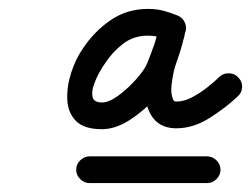

<svg xmlns="http://www.w3.org/2000/svg" viewBox="-20 -552 564 431"><path d="M181 -141Q169 -141 160 -150Q151 -159 151 -171Q151 -183 160 -192Q169 -201 181 -201Q247 -201 313 -201Q379 -201 445 -201Q445 -201 445 -201Q445 -201 445 -201Q457 -201 466 -192Q475 -183 475 -171Q475 -159 466 -150Q457 -141 445 -141Q379 -141 313 -141Q247 -141 181 -141Q181 -141 181 -141Q181 -141 181 -141ZM379 -517Q391 -512 395.5 -500Q400 -488 395 -477Q390 -466 378.5 -461.5Q367 -457 355 -462Q344 -467 334 -469.5Q324 -472 312 -472Q280 -472 256 -453.5Q232 -435 216 -410Q212 -405 204 -391Q196 -377 190.5 -361Q185 -345 188 -333.5Q191 -322 209 -322Q225 -322 246.5 -338Q268 -354 286 -374.5Q304 -395 310 -409Q319 -431 326 -451.5Q333 -472 337 -494Q340 -508 350 -514Q360 -520 371 -518Q382 -516 390 -507.5Q398 -499 396 -485Q395 -473 392 -463Q392 -463 392 -464Q392 -465 392 -465Q391 -461 390 -457Q389 -453 388 -449Q388 -449 388 -449Q388 -450 388 -450Q384 -435 379 -420.5Q374 -406 370 -392Q370 -392 370 -392Q370 -391 370 -391Q367 -378 365 -360.5Q363 -343 368 -330Q370 -324 376 -324Q393 -324 411 -333.5Q429 -343 445.5 -356Q462 -369 473 -380Q482 -388 494.5 -387.5Q507 -387 515 -378Q524 -369 523.5 -356.5Q523 -344 514 -336Q488 -311 451 -287.5Q414 -264 376 -264Q328 -264 312 -309Q304 -331 305 -358Q306 -385 312 -408Q312 -408 312 -407Q312 -407 312 -407Q316 -422 321 -436.5Q326 -451 331 -466Q331 -466 331 -466Q331 -467 331 -467Q331 -470 332 -472.5Q333 -475 334 -478Q334 -478 334 -479Q334 -480 334 -480Q336 -486 337 -492Q339 -506 349.5 -512Q360 -518 371 -516Q382 -514 390.5 -505.5Q399 -497 396 -483Q391 -457 383.5 -433.5Q376 -410 366 -386Q355 -361 329 -332Q303 -303 271 -282.5Q239 -262 209 -262Q168 -262 150 -281Q132 -300 131 -329.5Q130 -359 140 -389.5Q150 -420 166 -443Q191 -481 228 -506.5Q265 -532 312 -532Q331 -532 346.5 -528Q362 -524 379 -517Q379 -517 379 -517Q379 -517 379 -517Z"/></svg>

Font: FRB American Cursive Guidelines
Style: Bold Italic
Weight: 700
Italic angle: -25°
Version: Version 2.0;Modular Font Editor K font №1